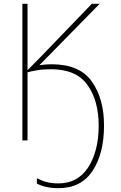

<svg xmlns="http://www.w3.org/2000/svg" viewBox="-20 -734 635 1004"><path d="M501 -714H460L197 -441Q178 -422 160.5 -404Q143 -386 124 -367V-714H97V0H124V-356Q142 -361 173.5 -366.5Q205 -372 246 -372Q379 -372 437.5 -289.5Q496 -207 496 -78Q496 56 441.5 140.5Q387 225 286 225Q252 225 226 218.5Q200 212 173 198V226Q218 250 286 250Q404 250 464 159.5Q524 69 524 -78Q524 -217 460.5 -307.5Q397 -398 249 -398Q218 -398 186 -393Z"/></svg>

Font: Noto Sans Display Thin
Style: Regular
Weight: 250
Designer: Monotype Design Team
Foundry: Monotype Imaging Inc.
Version: Version 1.900